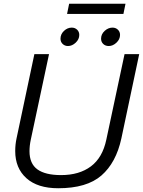

<svg xmlns="http://www.w3.org/2000/svg" viewBox="-20 -987 761 1022"><path d="M348 -967H648L637 -913H337ZM302 -781Q302 -805 320.5 -822.5Q339 -840 362 -840Q379 -840 390.5 -829Q402 -818 402 -801Q402 -778 383 -760Q364 -742 342 -742Q325 -742 313.5 -753Q302 -764 302 -781ZM518 -781Q518 -805 537 -822.5Q556 -840 579 -840Q596 -840 607.5 -829Q619 -818 619 -801Q619 -778 600 -760Q581 -742 559 -742Q541 -742 529.5 -753Q518 -764 518 -781ZM61 -183Q61 -218 68 -250L163 -699H241L144 -244Q137 -212 137 -182Q137 -116 179 -85.5Q221 -55 305 -55Q402 -55 464 -101.5Q526 -148 546 -244L643 -699H721L626 -250Q598 -121 520 -53Q442 15 290 15Q180 15 120.5 -38.5Q61 -92 61 -183Z"/></svg>

Font: Prompt Light
Style: Italic
Weight: 300
Italic angle: -12°
Designer: Katatrad Team
Foundry: CadsonDemak
Version: Version 1.000